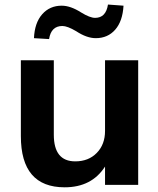

<svg xmlns="http://www.w3.org/2000/svg" viewBox="-20 -800 682 831"><path d="M578.1 -539.1V0H434.6V-79.1Q377 10.7 259.8 10.7Q70.3 10.7 70.3 -210.9V-539.1H212.9V-216.8Q212.9 -101.6 305.7 -101.6Q363.3 -101.6 398.9 -138.2Q434.6 -174.8 434.6 -233.4V-539.1ZM127 -634.8Q129.9 -701.2 162.6 -738.3Q195.3 -775.4 247.1 -775.4Q285.2 -775.4 331.1 -746.1Q369.1 -722.7 391.6 -722.7Q438.5 -722.7 447.3 -780.3L514.6 -775.4Q510.7 -708 478.5 -671.4Q446.3 -634.8 394.5 -634.8Q355.5 -634.8 309.6 -665Q271.5 -687.5 250 -687.5Q201.2 -687.5 192.4 -630.9Z"/></svg>

Font: Min Sans Bold
Style: Regular
Weight: 700
Designer: Jinseong-Kim, NotoSansCJK, Nunito
Foundry: Jinseong-Kim
Version: Version 1.400;Glyphs 3.1.2 (3151)